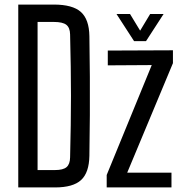

<svg xmlns="http://www.w3.org/2000/svg" viewBox="-20 -820 793 840"><path d="M59.9 0V-800H215.3Q297.6 -800 333.7 -767.8Q369.9 -735.5 371.1 -661.8Q372.6 -568.4 373.1 -484.3Q373.6 -400.1 373.1 -316.1Q372.6 -232.2 371.1 -138.8Q369.9 -64.6 334.7 -32.3Q299.6 0 220.5 0ZM144.4 -76H220.5Q256.3 -76 271.3 -88.9Q286.2 -101.8 286.7 -131.6Q288.6 -206.9 289.5 -272.4Q290.5 -338 290.5 -400.3Q290.5 -462.6 289.5 -528.2Q288.6 -593.8 286.7 -669Q286.2 -698.7 270.3 -711.4Q254.4 -724 215.3 -724H144.4ZM446.8 0V-54.5L643.9 -535.3L451.6 -534.1V-598.8L736.6 -600V-543.7L536.6 -64.7H730.2V0ZM566.6 -640 489.7 -758.7H548.9L593.1 -685.9L636.9 -758.7H695.7L618.8 -640Z"/></svg>

Font: Big Shoulders Text SC Thin
Style: Regular
Weight: 100
Designer: Patric King
Foundry: XO Type Co
Version: Version 2.002